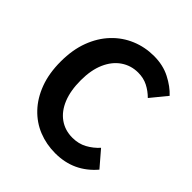

<svg xmlns="http://www.w3.org/2000/svg" viewBox="-204 -902 1063 1063"><g transform="rotate(45 328.0 -370.0)"><path d="M392 14Q322 14 261 -10.5Q200 -35 153.5 -84Q107 -133 80.5 -204Q54 -275 54 -367Q54 -459 81 -530.5Q108 -602 155.5 -652Q203 -702 265.5 -728Q328 -754 398 -754Q469 -754 524.5 -725.5Q580 -697 615 -659L538 -565Q510 -593 476.5 -610Q443 -627 401 -627Q345 -627 300.5 -596.5Q256 -566 231 -509Q206 -452 206 -372Q206 -291 229.5 -233.5Q253 -176 296.5 -145Q340 -114 398 -114Q446 -114 483.5 -134.5Q521 -155 550 -187L629 -95Q583 -41 524 -13.5Q465 14 392 14Z"/></g></svg>

Font: Noto Sans SC
Style: Bold
Weight: 700
Designer: Ryoko NISHIZUKA  (kana, bopomofo & ideographs); Paul D. Hunt (Latin, Greek & Cyrillic); Sandoll Communications , Soo-you
Foundry: Adobe
Version: Version 2.004-H2;hotconv 1.0.118;makeotfexe 2.5.65603